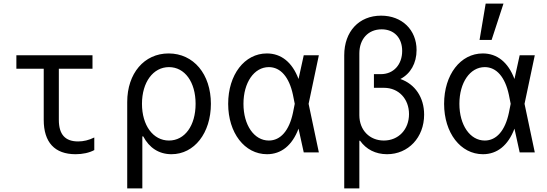

<svg xmlns="http://www.w3.org/2000/svg" viewBox="-20 -847 3040 1067"><path d="M307 -181V-465H494V-540H71V-465H223V-181C223 -56 284 10 400 10C440 10 476 2 504 -13V-83C474 -68 444 -61 414 -61C342 -61 307 -100 307 -181Z M776 -89C809 -26 863 10 933 10C1060 10 1152 -108 1152 -270C1152 -435 1056 -550 917 -550C781 -550 687 -439 687 -280V200H771V-89ZM769 -270C769 -390 831 -474 919 -474C1007 -474 1067 -391 1067 -270C1067 -149 1007 -66 919 -66C831 -66 769 -150 769 -270Z M1463 -550C1339 -550 1248 -432 1248 -270C1248 -109 1339 10 1464 10C1543 10 1604 -39 1639 -132L1668 0H1752L1695 -270L1752 -540H1668L1639 -408C1604 -501 1543 -550 1463 -550ZM1608 -220C1587 -121 1539 -66 1474 -66C1392 -66 1333 -152 1333 -270C1333 -388 1392 -474 1474 -474C1539 -474 1587 -419 1608 -320L1618 -270Z M1977 -65H1981C2015 -17 2067 10 2131 10C2249 10 2337 -83 2337 -210C2337 -306 2286 -380 2205 -408C2261 -437 2295 -495 2295 -569C2295 -681 2214 -760 2098 -760C1975 -760 1893 -672 1893 -540V200H1977ZM1977 -207V-550C1977 -630 2026 -684 2101 -684C2170 -684 2215 -637 2215 -564C2215 -488 2167 -435 2097 -435H2058V-359H2114C2196 -359 2253 -297 2253 -213C2253 -128 2195 -66 2113 -66C2035 -66 1977 -123 1977 -207Z M2663 -550C2539 -550 2448 -432 2448 -270C2448 -109 2539 10 2664 10C2743 10 2804 -39 2839 -132L2868 0H2952L2895 -270L2952 -540H2868L2839 -408C2804 -501 2743 -550 2663 -550ZM2808 -220C2787 -121 2739 -66 2674 -66C2592 -66 2533 -152 2533 -270C2533 -388 2592 -474 2674 -474C2739 -474 2787 -419 2808 -320L2818 -270ZM2778 -827H2679L2645 -625H2712Z"/></svg>

Font: CommitMono
Style: 400Regular
Weight: 400
Monospace: yes
Designer: Eigil Nikolajsen
Foundry: Eigil Nikolajsen
Version: Version 1.143